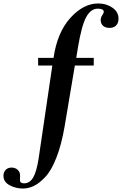

<svg xmlns="http://www.w3.org/2000/svg" viewBox="-159 -774 704 1108"><path d="M61 -396V-440H150Q171 -586 246.5 -670Q322 -754 408 -754Q455 -754 490 -729.5Q525 -705 525 -666Q525 -642 511.5 -627.5Q498 -613 473 -613Q449 -613 435.5 -625.5Q422 -638 422 -658Q422 -672 431 -686Q440 -700 440 -705Q440 -724 405 -724Q365 -724 338.5 -675.5Q312 -627 291 -501L281 -440H382V-396H273L214 -45Q196 60 167 134.5Q138 209 103.5 246Q69 283 37.5 298.5Q6 314 -27 314Q-68 314 -103.5 295Q-139 276 -139 240Q-139 219 -126 206Q-113 193 -92 193Q-72 193 -57.5 205.5Q-43 218 -43 240Q-43 243 -43.5 252.5Q-44 262 -44 265Q-44 284 -20 284Q12 284 32 251Q52 218 64 140L143 -396Z"/></svg>

Font: Libre Bodoni
Style: Italic
Weight: 400
Italic angle: -13°
Designer: Pablo Impallari, Rodrigo Fuenzalida
Foundry: Pablo Impallari, Rodrigo Fuenzalida
Version: Version 1.001